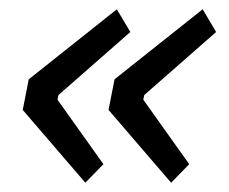

<svg xmlns="http://www.w3.org/2000/svg" viewBox="-20 -492 493 414"><path d="M164 -98 29 -255 42 -321 232 -472 261 -423 106 -287 104 -277 203 -138ZM349 -98 214 -255 227 -321 417 -472 446 -423 291 -287 289 -277 388 -138Z"/></svg>

Font: IBM Plex Sans Condensed
Style: Italic
Weight: 400
Width: 3
Italic angle: -11°
Designer: Mike Abbink, Paul van der Laan, Pieter van Rosmalen
Foundry: Bold Monday
Version: Version 1.3